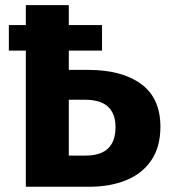

<svg xmlns="http://www.w3.org/2000/svg" viewBox="-20 -713 648 733"><path d="M320.4 0H78.6V-693.4H242.7V-119H306.6Q343.3 -119 368.5 -130.2Q393.7 -141.3 407.4 -165.5Q421 -189.6 421 -227.3Q421 -279.4 392.2 -305.9Q363.4 -332.3 303 -332.3H226.7V-446.2H316.9Q445.4 -446.2 518.9 -392.2Q592.4 -338.2 592.4 -229.3Q592.4 -151.6 557.4 -100.6Q522.5 -49.6 461.1 -24.8Q399.6 0 320.4 0ZM369.5 -519.8H13.8V-617.4H79H369.5Z"/></svg>

Font: Fira Sans Variable
Style: Regular
Weight: 400
Designer: Carrois Corporate & Edenspiekermann AG
Foundry: Carrois Corporate GbR & Edenspiekermann AG
Version: Version 4.202